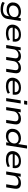

<svg xmlns="http://www.w3.org/2000/svg" viewBox="2755 -3506 940 6490"><g transform="rotate(90 3225.0 -261.0)"><path d="M292 189Q215 189 148.5 173Q82 157 42 121L80 47Q108 70 143.5 82.5Q179 95 219.5 101.5Q260 108 304 108Q399 108 453.5 70Q508 32 520 -40L534 -132L545 -133Q525 -95 488 -68.5Q451 -42 404.5 -28Q358 -14 307 -14Q217 -14 158 -48Q99 -82 76 -143.5Q53 -205 69 -286Q80 -340 108 -380Q136 -420 178 -447Q220 -474 272.5 -487Q325 -500 385 -500Q464 -500 517.5 -467.5Q571 -435 583 -382H574L592 -491H691L623 -53Q610 27 567.5 81Q525 135 455.5 162Q386 189 292 189ZM334 -95Q390 -95 435.5 -111.5Q481 -128 512.5 -162Q544 -196 554 -244Q570 -324 526 -371.5Q482 -419 390 -419Q334 -419 288.5 -402Q243 -385 212.5 -352Q182 -319 171 -270Q155 -190 198.5 -142.5Q242 -95 334 -95Z M1099 9Q993 9 925.5 -25Q858 -59 830.5 -122Q803 -185 819 -270Q835 -343 881 -394.5Q927 -446 997 -473Q1067 -500 1154 -500Q1236 -500 1291.5 -472.5Q1347 -445 1372 -390.5Q1397 -336 1387 -255L1383 -221H892L901 -288H1324L1298 -269Q1307 -323 1291.5 -358Q1276 -393 1240 -410.5Q1204 -428 1149 -428Q1089 -428 1040 -407.5Q991 -387 960 -347.5Q929 -308 919 -252L918 -248Q908 -190 926 -150.5Q944 -111 990 -91Q1036 -71 1111 -71Q1171 -71 1225.5 -84.5Q1280 -98 1325 -126L1351 -56Q1307 -25 1239 -8Q1171 9 1099 9Z M1502 0 1581 -491H1679L1662 -381H1654Q1692 -435 1749 -467.5Q1806 -500 1881 -500Q1955 -500 2000.5 -470.5Q2046 -441 2053 -383L2046 -382Q2085 -437 2143 -468.5Q2201 -500 2280 -500Q2344 -500 2387 -477Q2430 -454 2447 -405Q2464 -356 2452 -279L2408 0H2305L2347 -272Q2356 -326 2347 -356.5Q2338 -387 2312 -401Q2286 -415 2244 -415Q2191 -415 2149 -393.5Q2107 -372 2081 -336.5Q2055 -301 2048 -257L2007 0H1904L1947 -272Q1956 -326 1946 -356.5Q1936 -387 1909.5 -401Q1883 -415 1843 -415Q1804 -415 1770.5 -402Q1737 -389 1711 -367.5Q1685 -346 1669 -318Q1653 -290 1648 -258L1606 0Z M2893 9Q2787 9 2719.5 -25Q2652 -59 2624.5 -122Q2597 -185 2613 -270Q2629 -343 2675 -394.5Q2721 -446 2791 -473Q2861 -500 2948 -500Q3030 -500 3085.5 -472.5Q3141 -445 3166 -390.5Q3191 -336 3181 -255L3177 -221H2686L2695 -288H3118L3092 -269Q3101 -323 3085.5 -358Q3070 -393 3034 -410.5Q2998 -428 2943 -428Q2883 -428 2834 -407.5Q2785 -387 2754 -347.5Q2723 -308 2713 -252L2712 -248Q2702 -190 2720 -150.5Q2738 -111 2784 -91Q2830 -71 2905 -71Q2965 -71 3019.5 -84.5Q3074 -98 3119 -126L3145 -56Q3101 -25 3033 -8Q2965 9 2893 9Z M3380 -606 3397 -711H3522L3505 -606ZM3295 0 3373 -491H3477L3399 0Z M3599 0 3678 -491H3777L3759 -381H3751Q3793 -439 3854.5 -469.5Q3916 -500 3994 -500Q4065 -500 4110.5 -476.5Q4156 -453 4174.5 -404.5Q4193 -356 4181 -279L4137 0H4033L4076 -273Q4084 -326 4072.5 -356Q4061 -386 4032 -400.5Q4003 -415 3955 -415Q3901 -415 3855.5 -393.5Q3810 -372 3781 -337Q3752 -302 3745 -257L3704 0Z M4575 9Q4486 9 4427 -27.5Q4368 -64 4346 -128Q4324 -192 4340 -275Q4356 -349 4400.5 -399Q4445 -449 4511 -474.5Q4577 -500 4655 -500Q4731 -500 4785 -468Q4839 -436 4855 -384L4846 -385L4897 -705H5001L4889 0H4790L4808 -112H4817Q4795 -73 4756.5 -46Q4718 -19 4671.5 -5Q4625 9 4575 9ZM4603 -73Q4661 -73 4706.5 -91Q4752 -109 4782.5 -145Q4813 -181 4825 -232Q4842 -316 4799 -367.5Q4756 -419 4664 -419Q4608 -419 4562 -400Q4516 -381 4485.5 -345.5Q4455 -310 4443 -259Q4426 -175 4468.5 -124Q4511 -73 4603 -73Z M5374 9Q5268 9 5200.5 -25Q5133 -59 5105.5 -122Q5078 -185 5094 -270Q5110 -343 5156 -394.5Q5202 -446 5272 -473Q5342 -500 5429 -500Q5511 -500 5566.5 -472.5Q5622 -445 5647 -390.5Q5672 -336 5662 -255L5658 -221H5167L5176 -288H5599L5573 -269Q5582 -323 5566.5 -358Q5551 -393 5515 -410.5Q5479 -428 5424 -428Q5364 -428 5315 -407.5Q5266 -387 5235 -347.5Q5204 -308 5194 -252L5193 -248Q5183 -190 5201 -150.5Q5219 -111 5265 -91Q5311 -71 5386 -71Q5446 -71 5500.5 -84.5Q5555 -98 5600 -126L5626 -56Q5582 -25 5514 -8Q5446 9 5374 9Z M5775 0 5854 -491H5953L5935 -381H5927Q5969 -439 6030.5 -469.5Q6092 -500 6170 -500Q6241 -500 6286.5 -476.5Q6332 -453 6350.5 -404.5Q6369 -356 6357 -279L6313 0H6209L6252 -273Q6260 -326 6248.5 -356Q6237 -386 6208 -400.5Q6179 -415 6131 -415Q6077 -415 6031.5 -393.5Q5986 -372 5957 -337Q5928 -302 5921 -257L5880 0Z"/></g></svg>

Font: Nunito Sans 10pt Expanded Medium
Style: Italic
Weight: 500
Width: 7
Italic angle: -9°
Designer: Vernon Adams
Foundry: Vernon Adams
Version: Version 3.101;gftools[0.9.27]